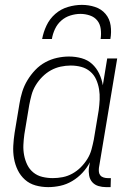

<svg xmlns="http://www.w3.org/2000/svg" viewBox="-20 -760 540 788"><path d="M178 8Q151 8 126 1Q101 -6 82.5 -22.5Q64 -39 53 -61.5Q42 -84 37.5 -109.5Q33 -135 34.5 -162Q36 -189 40 -215L60 -335Q64 -360 71.5 -384Q79 -408 92.5 -430.5Q106 -453 124.5 -472.5Q143 -492 166 -504.5Q189 -517 214 -522.5Q239 -528 263 -528Q290 -528 315 -521Q340 -514 358 -497.5Q376 -481 387 -458Q398 -435 402 -410L420 -520H461L386 -71Q385 -62 386 -54Q387 -46 392 -40Q397 -34 405.5 -31.5Q414 -29 422 -29H435L434 8H415Q399 8 384 3.5Q369 -1 359 -12Q349 -23 346 -39Q343 -55 345 -71L349 -94Q337 -71 318.5 -51Q300 -31 276.5 -17Q253 -3 227.5 2.5Q202 8 178 8ZM197 -29Q217 -29 237.5 -33Q258 -37 277 -47.5Q296 -58 311.5 -73.5Q327 -89 338.5 -107.5Q350 -126 355.5 -146.5Q361 -167 365 -187L385 -307Q388 -329 389 -351Q390 -373 386.5 -394Q383 -415 374.5 -434Q366 -453 350 -466.5Q334 -480 313.5 -485.5Q293 -491 270 -491Q250 -491 229 -486.5Q208 -482 189 -471.5Q170 -461 154 -445Q138 -429 126.5 -410Q115 -391 109.5 -370.5Q104 -350 100 -329L80 -209Q77 -187 76 -165.5Q75 -144 79 -123Q83 -102 92 -83.5Q101 -65 117 -52Q133 -39 154 -34Q175 -29 197 -29ZM153 -600Q158 -628 171 -655.5Q184 -683 207 -703Q230 -723 259 -731.5Q288 -740 316 -740Q344 -740 370 -731.5Q396 -723 413 -703Q430 -683 434 -655.5Q438 -628 433 -600H393Q396 -620 393.5 -640.5Q391 -661 379.5 -675.5Q368 -690 349 -696.5Q330 -703 310 -703Q290 -703 269 -696.5Q248 -690 231.5 -675.5Q215 -661 205.5 -640.5Q196 -620 193 -600Z"/></svg>

Font: Iosevka Curly Extralight
Style: Italic
Weight: 200
Italic angle: -9°
Monospace: yes
Designer: Belleve Invis
Foundry: Belleve Invis
Version: Version 22.1.2; ttfautohint (v1.8.4)